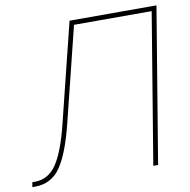

<svg xmlns="http://www.w3.org/2000/svg" viewBox="-94 -808 877 887"><g transform="rotate(-10 344.5 -364.0)"><path d="M-13.2 0 -9.3 -22.5H2.9Q65.9 -22.5 104.7 -79.8Q143.6 -137.2 174.8 -264.2L289.6 -727.5H697.3L576.7 0H554.2L670.9 -705.1H306.6L196.8 -262.2Q163.1 -126 119.9 -63Q76.7 0 -1 0Z"/></g></svg>

Font: Inter Display Thin
Style: Italic
Weight: 100
Italic angle: -9.39999°
Designer: Rasmus Andersson
Foundry: rsms
Version: Version 4.000;git-a52131595